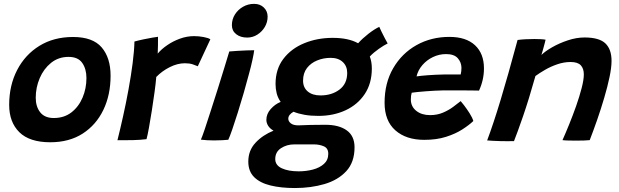

<svg xmlns="http://www.w3.org/2000/svg" viewBox="-20 -724 3206 994"><path d="M240.5 12.5Q133 12.5 80.2 -39.5Q27.5 -91.5 27.5 -181Q27.5 -282 68.8 -361.5Q110 -441 184.2 -486.8Q258.5 -532.5 358 -532.5Q460.5 -532.5 506.5 -478.5Q552.5 -424.5 552.5 -332Q552.5 -232.5 515 -154.8Q477.5 -77 407.8 -32.2Q338 12.5 240.5 12.5ZM258.5 -113Q312 -113 349.8 -142.2Q387.5 -171.5 407.5 -218.8Q427.5 -266 427.5 -320Q427.5 -367 405.8 -398.2Q384 -429.5 335 -429.5Q282.5 -429.5 244.2 -398.5Q206 -367.5 185.5 -319.2Q165 -271 165 -218Q165 -172 188.2 -142.5Q211.5 -113 258.5 -113Z M796.5 -446.5Q815.5 -469.5 845.8 -490.2Q876 -511 912 -524Q948 -537 985 -537Q1009.5 -537 1034.5 -532.2Q1059.5 -527.5 1069 -520.5L1004 -381Q994 -385.5 977.5 -391Q961 -396.5 937 -396.5Q899 -396.5 859 -376.5Q819 -356.5 789 -325.5Q786.5 -294 780.2 -247.8Q774 -201.5 766.2 -152.5Q758.5 -103.5 751.2 -63.2Q744 -23 738.5 -3.5Q707 0.5 665.8 1.5Q624.5 2.5 588 2Q602 -53.5 617.2 -122Q632.5 -190.5 645.5 -261.8Q658.5 -333 666.8 -397.5Q675 -462 676 -509Q697.5 -515 723.8 -520.5Q750 -526 771 -529.5Q792 -533 798 -533.5Q798 -515.5 797.8 -488.2Q797.5 -461 796.5 -446.5Z M1259.5 -529.5Q1225 -529.5 1202.8 -547Q1180.5 -564.5 1180.5 -593.5Q1180.5 -624.5 1196.5 -649.5Q1212.5 -674.5 1238.5 -689.2Q1264.5 -704 1295.5 -704Q1326.5 -704 1346 -685Q1365.5 -666 1365.5 -638Q1365.5 -609 1351 -584.5Q1336.5 -560 1312.5 -544.8Q1288.5 -529.5 1259.5 -529.5ZM1162 -0.5Q1153.5 0.5 1132.2 1.8Q1111 3 1088 3Q1051 3 1020 -1Q1026 -14 1039.8 -54.5Q1053.5 -95 1071.2 -150.5Q1089 -206 1107.8 -265Q1126.5 -324 1142 -375.2Q1157.5 -426.5 1167 -457.5Q1182 -459 1206.5 -460.5Q1231 -462 1255.8 -463Q1280.5 -464 1296 -464Q1294.5 -449 1287.2 -415.2Q1280 -381.5 1269 -341.5Q1257 -295.5 1241.8 -243Q1226.5 -190.5 1211 -141Q1195.5 -91.5 1182.5 -54Q1169.5 -16.5 1162 -0.5Z M1506.5 249.5Q1435 249.5 1380.5 236.2Q1326 223 1295.8 193Q1265.5 163 1265.5 112.5Q1265.5 55 1302.8 15Q1340 -25 1396 -47.5Q1376.5 -59 1367.8 -73.5Q1359 -88 1359 -103.5Q1359 -134 1381.2 -159.2Q1403.5 -184.5 1433 -196.5Q1418.5 -217 1412.5 -240.5Q1406.5 -264 1406.5 -289Q1406.5 -366 1447 -419.2Q1487.5 -472.5 1555 -500.2Q1622.5 -528 1702.5 -528Q1784 -528 1834 -500Q1856.5 -525 1887.2 -549Q1918 -573 1943.5 -585Q1947.5 -575.5 1955.5 -559.2Q1963.5 -543 1972.2 -526.2Q1981 -509.5 1987 -499Q1969 -490.5 1941.8 -471.5Q1914.5 -452.5 1894.5 -431.5Q1905 -404 1905 -369.5Q1905 -292.5 1868.5 -237.5Q1832 -182.5 1769.2 -153.2Q1706.5 -124 1628.5 -124Q1587.5 -124 1555.8 -129.8Q1524 -135.5 1499.5 -145.5Q1472.5 -130 1472.5 -109.5Q1472.5 -96 1485.5 -85.5Q1498.5 -75 1524.5 -75Q1555 -76.5 1587.5 -77.2Q1620 -78 1664.5 -78Q1735 -78 1775.2 -49Q1815.5 -20 1815.5 38.5Q1815.5 115.5 1773 161.8Q1730.5 208 1660.2 228.8Q1590 249.5 1506.5 249.5ZM1639 -230Q1697.5 -230 1737.5 -260.2Q1777.5 -290.5 1777.5 -346.5Q1777.5 -381.5 1754.5 -403Q1731.5 -424.5 1692 -424.5Q1655 -424.5 1622.2 -411.2Q1589.5 -398 1569.2 -371.8Q1549 -345.5 1549 -306.5Q1549 -271 1573.2 -250.5Q1597.5 -230 1639 -230ZM1526.5 163Q1565 163 1600 153.8Q1635 144.5 1657.2 124.5Q1679.5 104.5 1679.5 72Q1679.5 43.5 1656.5 33.5Q1633.5 23.5 1605 23.5H1503.5Q1465 23.5 1435 43Q1405 62.5 1405 99.5Q1405 131.5 1438.8 147.2Q1472.5 163 1526.5 163Z M2430.5 -97.5Q2408 -76 2372.8 -53.5Q2337.5 -31 2288.8 -15.5Q2240 0 2176.5 0Q2082.5 0 2026.8 -49.2Q1971 -98.5 1971 -192Q1971 -294.5 2015.8 -371.2Q2060.5 -448 2136.5 -490.5Q2212.5 -533 2306.5 -533Q2393 -533 2439.2 -489.8Q2485.5 -446.5 2485.5 -370Q2485.5 -310.5 2460 -255Q2454 -255 2430.5 -255.5Q2407 -256 2376.8 -256Q2346.5 -256 2318 -256Q2289.5 -256 2274 -256Q2229.5 -255 2182.2 -251.2Q2135 -247.5 2111.5 -244Q2107 -230 2107 -209Q2107 -172.5 2135 -150.2Q2163 -128 2206.5 -128Q2243.5 -128 2273.2 -140.8Q2303 -153.5 2325.8 -170.5Q2348.5 -187.5 2365 -200.5Q2368.5 -197 2382.5 -178.8Q2396.5 -160.5 2411 -137.8Q2425.5 -115 2430.5 -97.5ZM2136.5 -328.5Q2155.5 -331.5 2194.5 -334.5Q2233.5 -337.5 2282 -338.5Q2310 -338.5 2334.8 -338.5Q2359.5 -338.5 2365 -338.5Q2367 -346 2368 -355.2Q2369 -364.5 2369 -373.5Q2368.5 -401.5 2349.8 -422.8Q2331 -444 2289.5 -444Q2253.5 -444 2221.2 -428.5Q2189 -413 2166.5 -386.8Q2144 -360.5 2136.5 -328.5Z M2641 6.5Q2627 7 2608 7Q2589 7 2569.5 6.5Q2553 6 2532 5Q2511 4 2502 3Q2533.5 -80.5 2571.5 -206Q2609.5 -331.5 2659.5 -517Q2677 -519.5 2700.2 -520.8Q2723.5 -522 2747 -522Q2763.5 -522 2778.5 -521.2Q2793.5 -520.5 2804.5 -518.5Q2803.5 -514 2799.8 -499.2Q2796 -484.5 2791.2 -467.5Q2786.5 -450.5 2783 -439.5Q2802 -458.5 2838.8 -479.5Q2875.5 -500.5 2919.8 -515.2Q2964 -530 3006 -530Q3082 -530 3114 -499.5Q3146 -469 3146 -409Q3146 -374.5 3135.5 -324.5Q3125 -274.5 3108.2 -217.8Q3091.5 -161 3071.8 -104.2Q3052 -47.5 3033 1.5Q3010 4 2964 4Q2941.5 4 2921.8 3.5Q2902 3 2892 1.5Q2907.5 -33 2926.5 -79.8Q2945.5 -126.5 2962.8 -175.5Q2980 -224.5 2991.2 -267.8Q3002.5 -311 3002.5 -339Q3002.5 -369 2986.8 -386Q2971 -403 2934 -403Q2899.5 -403 2865.2 -391.2Q2831 -379.5 2801.8 -362.5Q2772.5 -345.5 2752 -330.5Q2718 -209.5 2687.8 -122Q2657.5 -34.5 2641 6.5Z"/></svg>

Font: Grandstander SemiBold
Style: Italic
Weight: 600
Italic angle: -15°
Designer: Tyler Finck
Foundry: Etcetera Type Co
Version: Version 1.200; ttfautohint (v1.8.3)